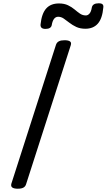

<svg xmlns="http://www.w3.org/2000/svg" viewBox="-20 -1135 649 1169"><path d="M88 14Q66 14 55.5 7Q45 0 49 -16L321 -863Q326 -877 338.5 -883.5Q351 -890 373 -890Q396 -890 406 -883Q416 -876 411 -860L139 -14Q135 0 123 7Q111 14 88 14ZM257 -959Q224 -959 227 -987Q234 -1053 261.5 -1083.5Q289 -1114 339 -1114Q371 -1114 394 -1103Q417 -1092 434 -1077.5Q451 -1063 467 -1052Q483 -1041 503 -1041Q515 -1041 525 -1052.5Q535 -1064 539 -1089Q544 -1115 581 -1115Q598 -1115 604.5 -1108.5Q611 -1102 609 -1089Q603 -1022 575.5 -991Q548 -960 500 -960Q468 -960 444.5 -971Q421 -982 402.5 -996.5Q384 -1011 368 -1022Q352 -1033 334 -1033Q319 -1033 309 -1020Q299 -1007 295 -982Q293 -971 283.5 -965Q274 -959 257 -959Z"/></svg>

Font: Playwrite DK Loopet
Style: Regular
Weight: 400
Designer: Veronika Burian, José Scaglione
Foundry: TypeTogether
Version: Version 1.002